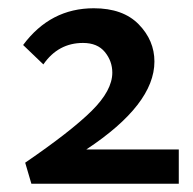

<svg xmlns="http://www.w3.org/2000/svg" viewBox="-20 -445 467 465"><path d="M189 -83H413V0H56L41 -51Q152 -127 202 -176.5Q252 -226 252 -269Q252 -297 234 -319Q216 -341 181 -341Q121 -341 85 -289L36 -336Q102 -425 207 -425Q278 -425 316 -386Q354 -347 354 -296Q354 -192 189 -83Z"/></svg>

Font: EauTestText Semibold
Style: Regular
Weight: 600
Designer: Christian Thalmann (Catharsis Fonts)
Version: Version 0.001;PS 000.001;hotconv 1.0.88;makeotf.lib2.5.64775